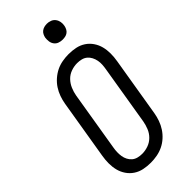

<svg xmlns="http://www.w3.org/2000/svg" viewBox="-297 -1004 1068 1068"><g transform="rotate(-45 237.5 -470.0)"><path d="M191 8Q162 8 135.5 2.5Q109 -3 87 -17.5Q65 -32 50 -54Q35 -76 28.5 -101.5Q22 -127 22 -155Q22 -183 27 -212L85 -562Q89 -586 97.5 -610Q106 -634 120 -655.5Q134 -677 154 -694.5Q174 -712 196.5 -723Q219 -734 244 -738.5Q269 -743 293 -743Q322 -743 348.5 -737.5Q375 -732 397 -717.5Q419 -703 434 -681Q449 -659 455.5 -633.5Q462 -608 462 -580Q462 -552 457 -523L399 -173Q395 -149 386.5 -125Q378 -101 364 -79.5Q350 -58 330.5 -40.5Q311 -23 288 -12Q265 -1 240 3.5Q215 8 191 8ZM192 -61Q216 -61 240 -69.5Q264 -78 282 -96Q300 -114 309.5 -137.5Q319 -161 323 -184L381 -535Q384 -552 385 -568.5Q386 -585 383 -601Q380 -617 372.5 -631.5Q365 -646 353 -656Q341 -666 325 -670Q309 -674 292 -674Q268 -674 244 -665.5Q220 -657 202.5 -639Q185 -621 175 -597.5Q165 -574 161 -551L103 -200Q100 -183 99.5 -166.5Q99 -150 101.5 -134Q104 -118 111.5 -103.5Q119 -89 131 -79Q143 -69 159 -65Q175 -61 192 -61ZM328 -823Q313 -823 299.5 -828Q286 -833 277.5 -844.5Q269 -856 267 -870.5Q265 -885 267 -900Q269 -910 274 -920Q279 -930 288 -936.5Q297 -943 307.5 -945.5Q318 -948 328 -948Q343 -948 356.5 -942.5Q370 -937 378.5 -925.5Q387 -914 389.5 -899.5Q392 -885 389 -870Q387 -860 382 -850Q377 -840 368 -833.5Q359 -827 348.5 -825Q338 -823 328 -823Z"/></g></svg>

Font: Iosevka QP
Style: Italic
Weight: 400
Italic angle: -9°
Designer: Belleve Invis
Foundry: Belleve Invis
Version: Version 20.0.0; ttfautohint (v1.8.4)